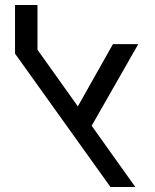

<svg xmlns="http://www.w3.org/2000/svg" viewBox="-20 -753 623 773"><path d="M424.8 0 40.5 -537.1V-732.9H130.9V-552.7L524.9 0ZM536.6 -575.2 338.4 -228 278.3 -297.9 434.6 -575.2Z"/></svg>

Font: Heebo
Style: Regular
Weight: 400
Designer: Oded Ezer
Foundry: Ezer Type House
Version: Version 3.100